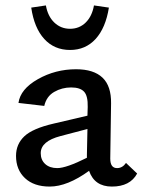

<svg xmlns="http://www.w3.org/2000/svg" viewBox="-20 -681 525 707"><path d="M238 -497Q180 -497 143 -537.5Q106 -578 95 -653L149 -661Q156 -621 180 -598Q204 -575 238 -575Q272 -575 295.5 -598Q319 -621 326 -661L381 -653Q369 -578 332 -537.5Q295 -497 238 -497ZM444 -81 485 -42Q459 6 392 6Q328 6 308 -52Q228 6 163 6Q105 6 72 -25Q39 -56 39 -107Q39 -150 69.5 -179Q100 -208 178 -226L302 -255L303 -287Q304 -328 289.5 -343.5Q275 -359 242 -359Q208 -359 179.5 -342.5Q151 -326 143 -291L48 -302Q55 -353 119.5 -389.5Q184 -426 260 -426Q325 -426 357.5 -395Q390 -364 389 -300L386 -97Q386 -62 411 -62Q431 -62 444 -81ZM191 -62Q224 -62 300 -100V-111L302 -206L203 -180Q130 -161 130 -117Q130 -92 146.5 -77Q163 -62 191 -62Z"/></svg>

Font: EauTestText Semibold
Style: Regular
Weight: 600
Designer: Christian Thalmann (Catharsis Fonts)
Version: Version 0.001;PS 000.001;hotconv 1.0.88;makeotf.lib2.5.64775